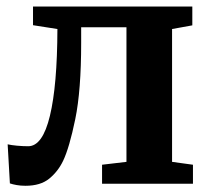

<svg xmlns="http://www.w3.org/2000/svg" viewBox="-20 -576 662 602"><path d="M60 6.5Q44.5 6.5 32 4.2Q19.5 2 11 -1L4 -123.5Q14.5 -121 33.2 -119.2Q52 -117.5 68.5 -117.5Q113.5 -117.5 136.5 -212.8Q159.5 -308 160 -485L83.5 -497V-555.5H583V-496.5L519.5 -485V-68.5L585 -59.5V0H300V-59.5L376.5 -68.5V-490.5H234.5V-442Q234.5 -292 216 -202.5Q197.5 -113 178 -72Q162 -38.5 134.5 -16Q107 6.5 60 6.5Z"/></svg>

Font: Merriweather
Style: Bold
Weight: 700
Designer: Eben Sorkin
Foundry: Eben Sorkin
Version: Version 2.100; ttfautohint (v1.7.19-72a1) -l 8 -r 50 -G 200 